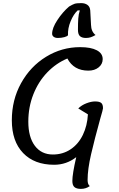

<svg xmlns="http://www.w3.org/2000/svg" viewBox="-20 -1029 765 1234"><path d="M557 167Q532 185 500 185Q472 185 458.5 173.5Q445 162 445 134Q445 89 470 -19Q407 30 328 30Q201 30 128.5 -45.5Q56 -121 56 -256Q56 -387 115.5 -494.5Q175 -602 276 -664Q377 -726 495 -726Q564 -726 602 -706Q640 -686 640 -649Q640 -617 614 -596Q588 -575 548 -575Q454 -575 413 -653Q341 -623 284 -564Q227 -505 194.5 -423Q162 -341 162 -247Q162 -148 204 -92Q246 -36 320 -36Q384 -36 434 -69.5Q484 -103 512.5 -162Q541 -221 545 -294L483 -332Q504 -353 535 -365Q566 -377 591 -377Q619 -377 630.5 -367.5Q642 -358 642 -333Q642 -326 624 -265Q588 -135 565.5 -38Q543 59 543 128Q543 156 557 167ZM502 -1009Q526 -1009 542 -997.5Q558 -986 560 -962L565 -869Q566 -826 594 -804Q577 -794 563 -789.5Q549 -785 532 -785Q507 -785 494 -796.5Q481 -808 481 -838Q481 -881 483 -909.5Q485 -938 493 -962H479Q453 -938 434 -892.5Q415 -847 417 -803Q414 -796 394.5 -790.5Q375 -785 352 -785Q335 -785 325 -792.5Q315 -800 315 -812Q315 -849 349 -900.5Q383 -952 424 -987Q446 -1000 459 -1004.5Q472 -1009 502 -1009Z"/></svg>

Font: Lemonada Light
Style: Regular
Weight: 300
Designer: Mohamed Gaber (Arabic) Eduardo Tunni (Latin)
Foundry: Kief Type Foundry
Version: Version 3.006